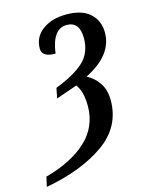

<svg xmlns="http://www.w3.org/2000/svg" viewBox="-201 -621 721 935"><g transform="rotate(-15 159.5 -153.5)"><path d="M-72 191Q61 155 136.5 85Q212 15 212 -90Q212 -163 183 -200L77 -163L87 -214Q187 -253 233 -297Q279 -341 279 -414Q279 -455 262.5 -476Q246 -497 214 -497Q142 -497 126 -376Q58 -376 58 -419Q58 -477 104.5 -512Q151 -547 226 -547Q305 -547 345 -509.5Q385 -472 385 -413Q385 -300 243 -229Q282 -208 304.5 -173Q327 -138 327 -88Q327 46 213.5 126Q100 206 -83 240Z"/></g></svg>

Font: Noto Serif CondSemiBold
Style: Italic
Weight: 600
Width: 3
Italic angle: -12°
Designer: Monotype Design Team
Foundry: Monotype Imaging Inc.
Version: Version 1.001